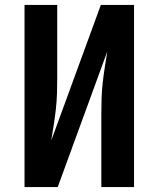

<svg xmlns="http://www.w3.org/2000/svg" viewBox="-20 -755 640 775"><path d="M79 0V-735H211V-441Q211 -409 210 -377.5Q209 -346 205.5 -314.5Q202 -283 197 -251.5Q192 -220 187 -188L387 -735H521V0H389V-294Q389 -326 390 -357.5Q391 -389 394.5 -420.5Q398 -452 403 -483.5Q408 -515 413 -547L213 0Z"/></svg>

Font: Iosevka SS04 XBd Ex
Style: Regular
Weight: 800
Width: 7
Monospace: yes
Designer: Belleve Invis
Foundry: Belleve Invis
Version: Version 19.0.0; ttfautohint (v1.8.4)